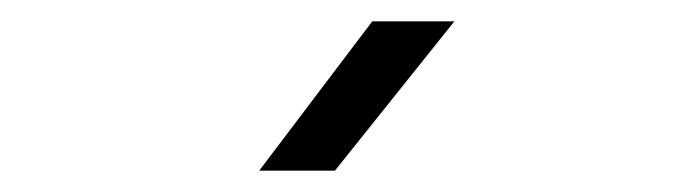

<svg xmlns="http://www.w3.org/2000/svg" viewBox="-20 -805 640 180"><path d="M223 -645H294L406 -785H329Z"/></svg>

Font: JetBrains Mono ExtraLight
Style: Regular
Weight: 240
Monospace: yes
Designer: Philipp Nurullin, Konstantin Bulenkov
Foundry: JetBrains
Version: Version 2.305